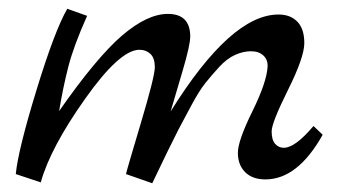

<svg xmlns="http://www.w3.org/2000/svg" viewBox="-20 -418 782 439"><path d="M16.1 -20Q21 -73.2 63 -210.7Q105 -348.1 133.8 -397.9L179.2 -381.8Q148.4 -313 136.2 -265.4Q124 -217.8 115.2 -164.1Q201.2 -287.1 259 -336.7Q316.9 -386.2 363.8 -386.2Q414.6 -386.2 415 -335Q415 -314.9 397.5 -255.9Q379.9 -196.8 370.1 -163.1Q508.3 -385.3 617.2 -384.8Q644 -384.8 659.9 -368.4Q675.8 -352.1 675.8 -319.6Q675.8 -287.1 638.4 -212.2Q601.1 -137.2 601.1 -117.7Q601.1 -98.1 609.1 -89.1Q617.2 -80.1 628.9 -80.1Q654.8 -80.1 696.8 -129.9L717.8 -109.9Q660.6 -7.8 586.9 -7.8Q557.1 -7.8 540.5 -24.4Q523.9 -41 523.9 -68.6Q523.9 -96.2 556.9 -163.1Q589.8 -230 591.8 -265.1Q592.8 -281.2 582.3 -291Q571.8 -300.8 554 -300.8Q536.1 -300.8 517.6 -292.5Q499 -284.2 481.4 -265.1Q463.9 -246.1 449.5 -228Q435.1 -210 417.5 -177Q399.9 -144 388.2 -122.1Q367.2 -81.1 328.1 1L268.1 -20Q268.1 -22.9 301 -133.1Q334 -243.2 334 -264.2Q334 -285.2 324 -294.7Q314 -304.2 298.8 -304.2Q253.9 -304.2 174.6 -192.1Q95.2 -80.1 73.2 -1Z"/></svg>

Font: Marck Script
Style: Regular
Weight: 400
Designer: Denis Masharov, Marck Fogel
Foundry: Denis Masharov
Version: Version 1.002